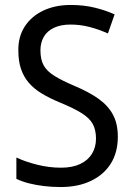

<svg xmlns="http://www.w3.org/2000/svg" viewBox="-20 -744 539 774"><path d="M455 -193Q455 -130 427 -85Q399 -40 347 -15Q295 10 225 10Q189 10 156.5 6Q124 2 96.5 -5Q69 -12 46 -23V-109Q82 -92 130 -80Q178 -68 226 -68Q272 -68 303.5 -83Q335 -98 351 -124.5Q367 -151 367 -185Q367 -220 354 -244Q341 -268 309 -288Q277 -308 221 -331Q180 -348 148.5 -367Q117 -386 96 -410.5Q75 -435 64.5 -466.5Q54 -498 54 -540Q53 -596 80 -637.5Q107 -679 155 -701.5Q203 -724 265 -724Q318 -724 362.5 -713Q407 -702 442 -686L415 -609Q380 -625 342 -635Q304 -645 264 -645Q225 -645 197.5 -632Q170 -619 156.5 -595.5Q143 -572 143 -541Q143 -504 156 -480.5Q169 -457 199.5 -438Q230 -419 282 -397Q339 -373 377.5 -345.5Q416 -318 435.5 -281.5Q455 -245 455 -193Z"/></svg>

Font: Noto Sans Arabic SemiCondensed
Style: Regular
Weight: 400
Width: 4
Designer: Monotype Design Team, Nadine Chahine, Nizar Qandah and Khaled Hosny
Foundry: Monotype Imaging Inc.
Version: Version 2.012